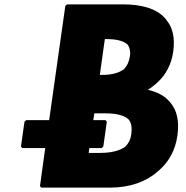

<svg xmlns="http://www.w3.org/2000/svg" viewBox="-20 -852 851 879"><path d="M287 -832 279 -825 205 -302H100L92 -295L76 -181L82 -174H187L163 0L169 7H482C574 7 649 -20 701 -66L709 -73C755 -113 783 -167 792 -230C802 -299 789 -348 761 -381L755 -388C732 -415 698 -431 657 -441C667 -447 680 -456 690 -465L691 -466L699 -473C741 -510 765 -560 773 -615C782 -680 770 -727 742 -760V-761L736 -768C696 -814 626 -832 543 -832ZM437 -509 460 -673H468C514 -673 546 -665 565 -647C573 -635 578 -618 575 -596C571 -569 562 -550 547 -535C523 -517 490 -509 445 -509ZM386 -152 389 -174H445L453 -181L469 -295L463 -302H407L412 -333H464C513 -333 550 -324 570 -304C582 -288 585 -266 581 -237C578 -214 569 -196 554 -181C529 -162 490 -152 438 -152Z"/></svg>

Font: Hussar Woodtype
Style: BlkObl
Weight: 900
Foundry: Cannot Into Space Fonts
Version: Version 1.07